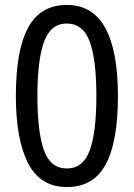

<svg xmlns="http://www.w3.org/2000/svg" viewBox="-20 -745 540 775"><path d="M250 10Q143 10 93.5 -86Q44 -182 44 -358Q44 -542 93.5 -633.5Q143 -725 250 -725Q354 -725 405 -632Q456 -539 456 -358Q456 -172 406.5 -81Q357 10 250 10ZM250 -65Q315 -65 342 -137.5Q369 -210 369 -358Q369 -505 342 -577.5Q315 -650 249 -650Q185 -650 158 -577Q131 -504 131 -358Q131 -211 157.5 -138Q184 -65 250 -65Z"/></svg>

Font: Noto Sans Bengali SemiCondensed
Style: Regular
Weight: 400
Width: 4
Designer: Jelle Bosma - Monotype Design Team
Foundry: Monotype Imaging Inc.
Version: Version 2.003